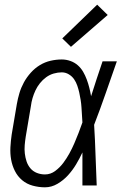

<svg xmlns="http://www.w3.org/2000/svg" viewBox="-20 -792 540 820"><path d="M172 8Q146 8 120 1Q94 -6 74.5 -22.5Q55 -39 43.5 -62Q32 -85 27.5 -110.5Q23 -136 24.5 -163.5Q26 -191 30 -218L52 -348Q56 -371 63 -394.5Q70 -418 82 -440Q94 -462 111.5 -481.5Q129 -501 150.5 -514Q172 -527 196 -532.5Q220 -538 244 -538Q263 -538 281 -531.5Q299 -525 312.5 -513Q326 -501 335 -485.5Q344 -470 350.5 -452.5Q357 -435 361.5 -417Q366 -399 369 -381Q381 -418 393 -455.5Q405 -493 418 -530H479Q455 -462 431.5 -394Q408 -326 382 -259Q386 -194 388 -129.5Q390 -65 393 0H332Q332 -35 332 -70.5Q332 -106 332 -141Q320 -115 305 -90Q290 -65 270.5 -43.5Q251 -22 225.5 -7Q200 8 172 8ZM172 -47Q196 -47 216 -62Q236 -77 250.5 -96.5Q265 -116 276.5 -137Q288 -158 297.5 -180Q307 -202 315.5 -224Q324 -246 332 -269Q331 -285 330 -301Q329 -317 328 -333Q327 -349 324.5 -365Q322 -381 318.5 -396.5Q315 -412 310 -426.5Q305 -441 296.5 -453.5Q288 -466 274 -474.5Q260 -483 244 -483Q227 -483 209.5 -478Q192 -473 177 -462Q162 -451 150.5 -436.5Q139 -422 131.5 -406Q124 -390 119 -373Q114 -356 112 -339L90 -209Q87 -190 85.5 -172Q84 -154 86 -136.5Q88 -119 93.5 -102.5Q99 -86 110 -73Q121 -60 137.5 -53.5Q154 -47 172 -47ZM283 -592 246 -628 395 -772 440 -728Z"/></svg>

Font: Iosevka Curly Light Oblique
Style: Regular
Weight: 300
Italic angle: -9°
Monospace: yes
Designer: Belleve Invis
Foundry: Belleve Invis
Version: Version 11.1.0; ttfautohint (v1.8.3)